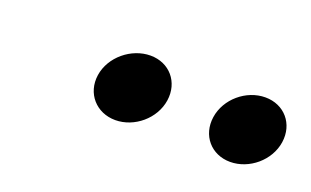

<svg xmlns="http://www.w3.org/2000/svg" viewBox="-33 -745 521 322"><g transform="rotate(20 227.5 -584.0)"><path d="M125 -584C120 -550 144 -523 178 -523C212 -523 244 -550 249 -584C254 -618 231 -645 197 -645C163 -645 130 -618 125 -584ZM331 -584C326 -550 349 -523 383 -523C417 -523 449 -550 454 -584C459 -618 436 -645 402 -645C368 -645 336 -618 331 -584Z"/></g></svg>

Font: Charger Pro
Style: NarObl
Weight: 400
Designer: Jasper
Foundry: Cannot Into Space Fonts
Version: Version 1.09